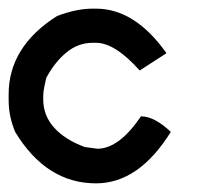

<svg xmlns="http://www.w3.org/2000/svg" viewBox="-34 -424 457 444"><path d="M188 -404Q278 -404 351 -301L289 -261Q232 -325 188 -325H180Q147 -325 120 -303Q93 -281 73 -244Q71 -235 68.5 -223.5Q66 -212 66 -202V-194Q66 -157 91 -129Q116 -101 162 -84L192 -80Q242 -81 292 -155Q323 -155 361 -119Q287 0 188 0Q73 0 1 -119Q-6 -136 -10 -154Q-14 -172 -14 -194V-206Q-14 -316 98 -387Q143 -404 180 -404Z"/></svg>

Font: Ekushey Kolom
Style: Bold
Weight: 700
Designer: Al Mamun Sumon
Foundry: Al Mamun Sumon
Version: Version 1.0